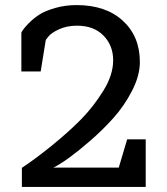

<svg xmlns="http://www.w3.org/2000/svg" viewBox="-20 -735 655 755"><path d="M553 0H66V-75Q122 -112 187.5 -165.5Q253 -219 300 -267Q347 -315 386 -377.5Q425 -440 425 -498Q425 -556 387 -595Q349 -634 283 -634Q243 -634 212.5 -620Q182 -606 171 -592L160 -578L140 -454H64V-607Q71 -621 91.5 -642Q112 -663 134.5 -677.5Q157 -692 196.5 -703.5Q236 -715 281 -715Q396 -715 463 -653.5Q530 -592 530 -491Q530 -438 499.5 -378.5Q469 -319 426 -271Q383 -223 333 -180Q243 -102 190 -76H447L480 -187H553Z"/></svg>

Font: Belgrano
Style: Regular
Weight: 400
Version: Version 1.002